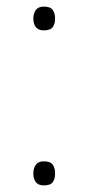

<svg xmlns="http://www.w3.org/2000/svg" viewBox="-20 -554 266 582"><path d="M81 -28Q81 -44 88.5 -54.5Q96 -65 113 -65Q133 -65 140 -54.5Q147 -44 147 -28Q147 -12 140 -2Q133 8 113 8Q96 8 88.5 -2Q81 -12 81 -28ZM81 -498Q81 -513 88.5 -523.5Q96 -534 113 -534Q133 -534 140 -523.5Q147 -513 147 -498Q147 -482 140 -472Q133 -462 113 -462Q96 -462 88.5 -472Q81 -482 81 -498Z"/></svg>

Font: Noto Sans Hebrew Thin ExtraLight
Style: Regular
Weight: 250
Version: Version 3.001